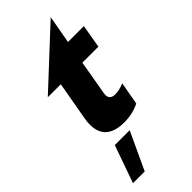

<svg xmlns="http://www.w3.org/2000/svg" viewBox="-309 -744 1076 1076"><g transform="rotate(-45 229.0 -206.0)"><path d="M91 -116Q91 -52 128.5 -20.5Q166 11 236 11Q305 11 359 -17L383 -152Q343 -136 313 -136Q270 -136 270 -173Q270 -178 272 -190L307 -392H434L458 -531H332L362 -698L33 -392H136L95 -160Q91 -139 91 -116ZM227 63H109L30 286H123Z"/></g></svg>

Font: Geom ExtraBold
Style: Bold Italic
Weight: 800
Italic angle: -10°
Version: Version 1.102